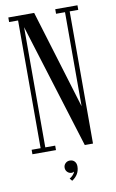

<svg xmlns="http://www.w3.org/2000/svg" viewBox="-95 -751 584 968"><g transform="rotate(-10 196.5 -266.5)"><path d="M19.5 0V-22.9H65.4V-676.8H19.5V-700.2H151.9L305.7 -195.3V-676.8H259.8V-700.2H373.5V-676.8H329.6V0H287.6L89.4 -638.2V-22.9H140.1V0ZM193.8 166.5 183.1 153.3Q191.4 149.4 200.2 140.1Q209 130.9 210.9 122.6Q205.6 126.5 198.7 126.5Q185.5 126.5 176.5 117.4Q167.5 108.4 167.5 95.2Q167.5 82 176.8 73Q186 64 199.2 64Q214.4 64 223.4 73.7Q232.4 83.5 232.4 99.1Q232.4 141.6 193.8 166.5Z"/></g></svg>

Font: Imbue
Style: Regular
Weight: 400
Designer: Tyler Finck
Foundry: Etcetera Type Company
Version: Version 0.910